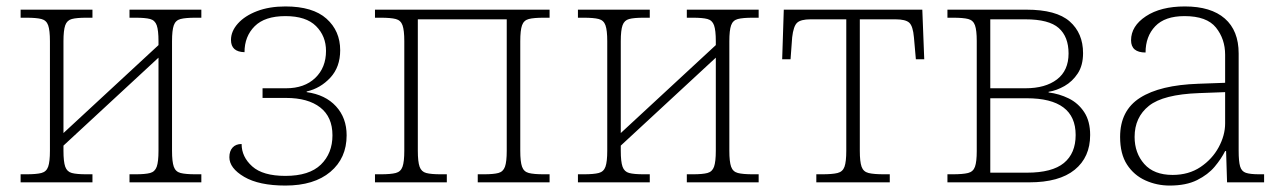

<svg xmlns="http://www.w3.org/2000/svg" viewBox="-20 -566 3990 596"><path d="M44 0V-25H62Q93 -25 108.5 -29Q124 -33 129.5 -48.5Q135 -64 135 -98V-438Q135 -472 129.5 -487.5Q124 -503 108.5 -507Q93 -511 62 -511H44V-536H267V-511H248Q218 -511 203 -507Q188 -503 182.5 -487.5Q177 -472 177 -438V-153L472 -426V-438Q472 -472 466.5 -487.5Q461 -503 446 -507Q431 -511 401 -511H382V-536H605V-511H587Q556 -511 540.5 -507Q525 -503 519.5 -487.5Q514 -472 514 -438V-98Q514 -64 519.5 -48.5Q525 -33 540.5 -29Q556 -25 587 -25H605V0H382V-25H401Q431 -25 446 -29Q461 -33 466.5 -48.5Q472 -64 472 -98V-387L177 -114V-98Q177 -64 182.5 -48.5Q188 -33 203 -29Q218 -25 248 -25H267V0Z M866 10Q784 10 738 -17Q692 -44 692 -78Q692 -97 702 -108Q712 -119 730 -119Q730 -79 763 -49.5Q796 -20 866 -20Q940 -20 976 -55Q1012 -90 1012 -146Q1012 -203 974 -232.5Q936 -262 868 -262H795V-292H868Q925 -292 958.5 -324Q992 -356 992 -408Q992 -454 961 -485Q930 -516 866 -516Q802 -516 770.5 -484.5Q739 -453 739 -404Q697 -405 697 -442Q697 -469 718.5 -493Q740 -517 778 -531.5Q816 -546 866 -546Q951 -546 993.5 -508Q1036 -470 1036 -410Q1036 -358 1005.5 -325Q975 -292 932 -282V-280Q990 -272 1023 -236Q1056 -200 1056 -146Q1056 -75 1005.5 -32.5Q955 10 866 10Z M1144 0V-25H1162Q1193 -25 1208.5 -29Q1224 -33 1229.5 -48.5Q1235 -64 1235 -98V-438Q1235 -472 1229.5 -487.5Q1224 -503 1208.5 -507Q1193 -511 1162 -511H1144V-536H1686V-511H1668Q1637 -511 1621.5 -507Q1606 -503 1600.5 -487.5Q1595 -472 1595 -438V-98Q1595 -64 1600.5 -48.5Q1606 -33 1621.5 -29Q1637 -25 1668 -25H1686V0H1463V-25H1482Q1512 -25 1527 -29Q1542 -33 1547.5 -48.5Q1553 -64 1553 -98V-506H1277V-98Q1277 -64 1282.5 -48.5Q1288 -33 1303 -29Q1318 -25 1348 -25H1367V0Z M1774 0V-25H1792Q1823 -25 1838.5 -29Q1854 -33 1859.5 -48.5Q1865 -64 1865 -98V-438Q1865 -472 1859.5 -487.5Q1854 -503 1838.5 -507Q1823 -511 1792 -511H1774V-536H1997V-511H1978Q1948 -511 1933 -507Q1918 -503 1912.5 -487.5Q1907 -472 1907 -438V-153L2202 -426V-438Q2202 -472 2196.5 -487.5Q2191 -503 2176 -507Q2161 -511 2131 -511H2112V-536H2335V-511H2317Q2286 -511 2270.5 -507Q2255 -503 2249.5 -487.5Q2244 -472 2244 -438V-98Q2244 -64 2249.5 -48.5Q2255 -33 2270.5 -29Q2286 -25 2317 -25H2335V0H2112V-25H2131Q2161 -25 2176 -29Q2191 -33 2196.5 -48.5Q2202 -64 2202 -98V-387L1907 -114V-98Q1907 -64 1912.5 -48.5Q1918 -33 1933 -29Q1948 -25 1978 -25H1997V0Z M2514 0V-25H2532Q2564 -25 2580 -29Q2596 -33 2601.5 -48.5Q2607 -64 2607 -98V-506H2496Q2466 -506 2454.5 -495.5Q2443 -485 2439 -450L2434 -382H2408L2413 -536H2843L2849 -382H2823L2817 -450Q2814 -485 2802.5 -495.5Q2791 -506 2760 -506H2649V-98Q2649 -64 2654.5 -48.5Q2660 -33 2676 -29Q2692 -25 2724 -25H2742V0Z M2921 0V-25H2937Q2969 -25 2985 -29Q3001 -33 3006.5 -48.5Q3012 -64 3012 -97V-439Q3012 -472 3006.5 -487.5Q3001 -503 2985.5 -507Q2970 -511 2939 -511H2921V-536H3166Q3259 -536 3300.5 -499.5Q3342 -463 3342 -401Q3342 -363 3325.5 -338Q3309 -313 3284.5 -299Q3260 -285 3235 -281V-279Q3268 -275 3297.5 -260.5Q3327 -246 3345.5 -218Q3364 -190 3364 -147Q3364 -78 3316 -39Q3268 0 3175 0ZM3054 -292H3163Q3225 -292 3261 -319.5Q3297 -347 3297 -400Q3297 -452 3266.5 -479Q3236 -506 3163 -506H3054ZM3054 -30H3168Q3246 -30 3282.5 -60Q3319 -90 3319 -147Q3319 -261 3167 -261H3054Z M3611 10Q3571 10 3535.5 -6Q3500 -22 3478.5 -55Q3457 -88 3457 -141Q3457 -223 3519 -262.5Q3581 -302 3700 -306L3783 -309V-396Q3783 -445 3754.5 -480.5Q3726 -516 3657 -516Q3596 -516 3566 -484.5Q3536 -453 3536 -403Q3491 -403 3491 -441Q3491 -485 3537 -515.5Q3583 -546 3658 -546Q3739 -546 3782 -508.5Q3825 -471 3825 -400V-98Q3825 -65 3829.5 -49.5Q3834 -34 3847.5 -29.5Q3861 -25 3889 -25H3904V0H3789L3786 -97H3783Q3771 -73 3750.5 -48.5Q3730 -24 3696 -7Q3662 10 3611 10ZM3620 -23Q3670 -23 3706.5 -47.5Q3743 -72 3763 -109Q3783 -146 3783 -183V-280L3702 -277Q3591 -273 3546.5 -237.5Q3502 -202 3502 -141Q3502 -91 3532 -57Q3562 -23 3620 -23Z"/></svg>

Font: Noto Serif ExtraLight
Style: Regular
Weight: 200
Designer: Monotype Design Team
Foundry: Monotype Imaging Inc.
Version: Version 2.015; ttfautohint (v1.8.4.7-5d5b)